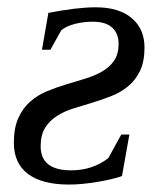

<svg xmlns="http://www.w3.org/2000/svg" viewBox="-20 -491 429 521"><path d="M17.6 -103.5Q17.6 -144 29.8 -170.9Q42 -197.8 62 -215.3Q82 -232.9 107.4 -243.4Q132.8 -253.9 159.7 -262Q186.5 -270 211.9 -277.8Q237.3 -285.6 257.3 -297.1Q277.3 -308.6 289.6 -326.4Q301.8 -344.2 301.8 -372.6Q301.8 -399.9 284.4 -416Q267.1 -432.1 231.9 -432.1Q207 -432.1 183.8 -426.3Q160.6 -420.4 146.5 -409.2L116.7 -356H93.8L111.3 -456.1Q189.5 -471.2 239.7 -471.2Q302.7 -471.2 337.4 -441.9Q372.1 -412.6 372.1 -362.3Q372.1 -323.7 359.9 -298.6Q347.7 -273.4 327.9 -257.1Q308.1 -240.7 283 -230.7Q257.8 -220.7 231.2 -212.6Q204.6 -204.6 179.4 -196.8Q154.3 -189 134.5 -176.3Q114.7 -163.6 102.5 -144.3Q90.3 -125 90.3 -94.2Q90.3 -28.8 172.9 -28.8Q231.4 -28.8 273.9 -62L309.1 -126H331.1L311 -13.2Q286.1 -4.4 243.9 2.7Q201.7 9.8 167 9.8Q94.2 9.8 55.9 -19Q17.6 -47.9 17.6 -103.5Z"/></svg>

Font: Tinos
Style: Italic
Weight: 400
Italic angle: -16.333°
Designer: Steve Matteson
Foundry: Monotype Imaging Inc.
Version: Version 1.32